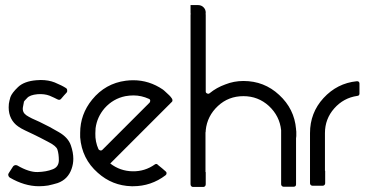

<svg xmlns="http://www.w3.org/2000/svg" viewBox="-20 -743 1481 766"><path d="M135.7 0Q106.4 0 77.1 -8.8Q47.9 -17.6 19.5 -34.2Q14.6 -37.1 13.7 -42Q12.7 -43.9 12.7 -44.9Q12.7 -47.9 14.6 -51.8Q20.5 -60.5 32.2 -79.1Q35.2 -83 40 -84Q43.9 -85 48.8 -83Q95.7 -55.7 129.9 -56.6Q165 -57.6 189.5 -67.4Q213.9 -76.2 214.8 -102.5Q214.8 -128.9 209 -146.5Q204.1 -161.1 170.9 -177.7Q137.7 -195.3 113.3 -207Q95.7 -214.8 80.1 -222.7Q63.5 -230.5 52.7 -238.3Q34.2 -251 24.4 -270.5Q14.6 -290 14.6 -314.5Q14.6 -330.1 17.6 -340.8Q20.5 -352.5 21.5 -355.5Q27.3 -372.1 51.8 -395.5Q76.2 -418.9 125 -422.9Q133.8 -423.8 142.6 -423.8Q173.8 -423.8 198.2 -414.1Q228.5 -401.4 243.2 -391.6Q248 -388.7 248 -382.8Q249 -377.9 246.1 -374Q242.2 -370.1 235.4 -362.3Q231.4 -357.4 223.6 -348.6Q221.7 -345.7 216.8 -344.7Q212.9 -344.7 209 -346.7Q198.2 -352.5 177.7 -361.3Q157.2 -369.1 129.9 -367.2Q98.6 -364.3 87.9 -351.6Q76.2 -339.8 75.2 -336.9Q75.2 -335.9 75.2 -335Q75.2 -334 71.3 -314.5Q68.4 -294.9 85 -283.2Q93.8 -277.3 107.4 -270.5Q122.1 -263.7 137.7 -256.8Q178.7 -237.3 214.8 -215.8Q252 -194.3 262.7 -163.1Q272.5 -134.8 272.5 -109.4Q272.5 -88.9 265.6 -69.3Q251 -27.3 210 -12.7Q190.4 -6.8 171.9 -2.9Q153.3 0 135.7 0Z M666 -349.6Q668 -346.7 668 -342.8Q668 -342.8 668 -341.8Q668 -338.9 666 -336.9Q584 -254.9 419.9 -90.8Q459 -60.5 508.8 -59.6Q557.6 -58.6 597.7 -86.9Q600.6 -88.9 603.5 -88.9Q606.4 -88.9 609.4 -85.9Q610.4 -85 610.4 -85Q611.3 -84 611.3 -84Q620.1 -77.1 627 -71.3Q632.8 -66.4 641.6 -58.6Q644.5 -56.6 644.5 -51.8Q644.5 -46.9 640.6 -43.9Q583 0 510.7 0Q507.8 0 504.9 0Q427.7 -2 370.1 -53.7Q306.6 -109.4 299.8 -195.3Q299.8 -204.1 299.8 -212.9Q299.8 -287.1 347.7 -345.7Q400.4 -410.2 481.4 -420.9Q497.1 -422.9 511.7 -422.9Q575.2 -422.9 629.9 -385.7Q629.9 -385.7 635.7 -380.9Q642.6 -375 649.4 -368.2Q656.2 -362.3 661.1 -356.4Q666 -349.6 666 -349.6ZM373 -147.5Q376 -143.6 380.9 -142.6Q381.8 -142.6 382.8 -142.6Q385.7 -142.6 388.7 -145.5Q451.2 -208 576.2 -333Q579.1 -335.9 579.1 -339.8Q580.1 -340.8 579.1 -341.8Q579.1 -346.7 574.2 -348.6Q543.9 -362.3 512.7 -362.3Q497.1 -362.3 480.5 -359.4Q431.6 -349.6 397.5 -311.5Q367.2 -276.4 361.3 -231.4Q360.4 -220.7 360.4 -210.9Q359.4 -177.7 373 -147.5Z M1229.5 -11.7Q1229.5 -11.7 1228.5 -11.7Q1228.5 -11.7 1228.5 -11.7Q1228.5 -11.7 1229.5 -11.7ZM1231.4 -10.7Q1231.4 -10.7 1230.5 -10.7Q1230.5 -10.7 1230.5 -10.7Q1230.5 -10.7 1231.4 -10.7ZM1244.1 1Q1244.1 0 1244.1 0Q1244.1 0 1244.1 -1Q1244.1 0 1244.1 0Q1244.1 1 1244.1 1ZM1234.4 -9.8Q1233.4 -9.8 1233.4 -10.7Q1232.4 -10.7 1232.4 -10.7Q1232.4 -10.7 1234.4 -9.8ZM1244.1 -1Q1244.1 -1 1244.1 -2Q1244.1 -2 1243.2 -2Q1243.2 -2 1244.1 -1ZM1162.1 -209Q1162.1 -205.1 1162.1 -200.2Q1162.1 -195.3 1161.1 -191.4Q1161.1 -191.4 1161.1 -191.4Q1161.1 -191.4 1161.1 -191.4Q1161.1 -129.9 1161.1 -7.8Q1161.1 -3.9 1159.2 -1Q1156.2 2 1151.4 2Q1138.7 2 1111.3 2Q1107.4 2 1104.5 -1Q1101.6 -3.9 1101.6 -7.8Q1101.6 -79.1 1101.6 -222.7Q1101.6 -222.7 1101.6 -222.7Q1101.6 -222.7 1101.6 -223.6Q1095.7 -280.3 1052.7 -320.3Q1009.8 -359.4 951.2 -359.4Q891.6 -359.4 849.6 -320.3Q806.6 -280.3 800.8 -223.6Q800.8 -222.7 800.8 -222.7Q800.8 -222.7 800.8 -222.7Q800.8 -221.7 800.8 -219.7Q799.8 -216.8 799.8 -213.9Q799.8 -210.9 799.8 -208Q799.8 -196.3 799.8 -177.7Q799.8 -158.2 799.8 -137.7Q799.8 -107.4 799.8 -82Q799.8 -56.6 799.8 -56.6Q799.8 -56.6 800.8 -56.6Q800.8 -40 800.8 -7.8Q800.8 -2.9 797.9 0Q794.9 2.9 791 2.9Q777.3 2.9 750 2.9Q746.1 2.9 743.2 0Q740.2 -2.9 740.2 -7.8Q740.2 -74.2 740.2 -209Q740.2 -211.9 740.2 -214.8Q740.2 -216.8 740.2 -220.7Q740.2 -278.3 740.2 -394.5Q740.2 -491.2 740.2 -684.6Q740.2 -687.5 743.2 -690.4Q746.1 -693.4 750 -694.3Q763.7 -694.3 791 -694.3Q794.9 -694.3 797.9 -691.4Q800.8 -688.5 800.8 -684.6Q800.8 -582 800.8 -377.9Q800.8 -372.1 806.6 -370.1Q811.5 -367.2 816.4 -371.1Q843.8 -393.6 878.9 -406.2Q913.1 -419.9 951.2 -419.9Q1034.2 -419.9 1093.8 -364.3Q1154.3 -308.6 1161.1 -228.5Q1161.1 -227.5 1161.1 -226.6Q1161.1 -222.7 1162.1 -217.8Q1162.1 -213.9 1162.1 -209ZM1236.3 -8.8Q1236.3 -8.8 1235.4 -8.8Q1235.4 -8.8 1235.4 -9.8Q1235.4 -9.8 1236.3 -8.8ZM1243.2 -2.9Q1243.2 -2.9 1243.2 -3.9Q1243.2 -3.9 1242.2 -3.9Q1242.2 -3.9 1243.2 -2.9ZM1241.2 -4.9Q1241.2 -4.9 1240.2 -5.9Q1240.2 -5.9 1240.2 -5.9Q1240.2 -5.9 1241.2 -4.9ZM1238.3 -7.8Q1238.3 -7.8 1237.3 -8.8Q1237.3 -8.8 1237.3 -8.8Q1237.3 -8.8 1238.3 -7.8ZM740.2 -692.4Q740.2 -698.2 740.2 -710Q740.2 -722.7 740.2 -722.7Q746.1 -722.7 754.9 -722.7Q763.7 -722.7 770.5 -722.7Q783.2 -722.7 792 -713.9Q800.8 -705.1 800.8 -692.4Q800.8 -679.7 792 -670.9Q783.2 -662.1 770.5 -662.1Q757.8 -662.1 749 -670.9Q740.2 -679.7 740.2 -692.4Z M1277.3 -61.5Q1277.3 -44.9 1277.3 -11.7Q1277.3 -7.8 1274.4 -4.9Q1271.5 -2 1267.6 -2Q1253.9 -2 1226.6 -2Q1222.7 -2 1219.7 -4.9Q1216.8 -7.8 1216.8 -11.7Q1216.8 -78.1 1216.8 -211.9Q1216.8 -293 1270.5 -351.6Q1325.2 -411.1 1403.3 -418.9Q1404.3 -418.9 1405.3 -418.9Q1408.2 -418.9 1411.1 -417Q1414.1 -414.1 1414.1 -410.2Q1414.1 -396.5 1414.1 -369.1Q1414.1 -366.2 1412.1 -363.3Q1409.2 -360.4 1405.3 -360.4Q1350.6 -352.5 1313.5 -310.5Q1276.4 -268.6 1276.4 -211.9Q1276.4 -200.2 1276.4 -180.7Q1276.4 -162.1 1276.4 -141.6Q1276.4 -111.3 1276.4 -85.9Q1276.4 -61.5 1276.4 -61.5Q1276.4 -61.5 1277.3 -61.5Z"/></svg>

Font: Citrica
Style: Regular
Weight: 400
Designer: Mario Otalvaro
Version: Version 1.0